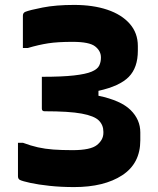

<svg xmlns="http://www.w3.org/2000/svg" viewBox="-20 -740 640 780"><path d="M281 -720Q358 -720 416 -700.5Q474 -681 507 -643.5Q540 -606 540 -553V-534Q540 -465 503 -427.5Q466 -390 380 -371V-351Q471 -332 510.5 -293Q550 -254 550 -202V-170Q550 -76 476.5 -28Q403 20 281 20Q228 20 181.5 15Q135 10 103 3Q71 -4 61 -9Q53 -13 53 -24V-160H73Q105 -148 134 -141.5Q163 -135 196.5 -132.5Q230 -130 275 -130Q348 -130 374 -151Q400 -172 400 -200V-205Q400 -232 381.5 -250.5Q363 -269 312 -278.5Q261 -288 161 -288Q150 -288 150 -299V-428Q232 -428 280.5 -433.5Q329 -439 352.5 -449Q376 -459 383 -473.5Q390 -488 390 -505V-507Q390 -533 366.5 -551.5Q343 -570 275 -570Q214 -570 175.5 -564Q137 -558 93 -545H73V-676Q73 -688 83 -692Q100 -699 153.5 -709.5Q207 -720 281 -720Z"/></svg>

Font: Recursive Mn Lnr St XBd
Style: Regular
Weight: 800
Monospace: yes
Version: Version 1.079;hotconv 1.0.112;makeotfexe 2.5.65598; ttfautoh